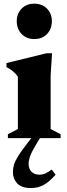

<svg xmlns="http://www.w3.org/2000/svg" viewBox="-20 -734 356 1020"><path d="M162 -526.5Q120.5 -526.5 94.8 -553.5Q69 -580.5 69 -621.5Q69 -661.5 94.8 -688Q120.5 -714.5 162 -714.5Q204.5 -714.5 230 -688Q255.5 -661.5 255.5 -621.5Q255.5 -580.5 230 -553.5Q204.5 -526.5 162 -526.5ZM181.5 17Q151 67 141.5 91.8Q132 116.5 132 135.5Q132 163 147.5 178.5Q163 194 190.5 194Q206.5 194 221.8 187Q237 180 254.5 166.5L275.5 194Q240.5 233.5 210.5 249.2Q180.5 265 143.5 265Q94.5 265 71.5 240.2Q48.5 215.5 48.5 180.5Q48.5 161 54.2 141.2Q60 121.5 77 94.2Q94 67 126.5 25.5L146 0H22V-21L75 -48.5V-326.5Q63 -344 48 -356Q33 -368 14.5 -377.5V-399L227 -451H256.5L249 -334.5V-48.5L302 -21V0H192Z"/></svg>

Font: Newsreader 16pt ExtraBold
Style: Regular
Weight: 800
Designer: Hugues Gentile
Foundry: Production Type
Version: Version 1.003; ttfautohint (v1.8.3)